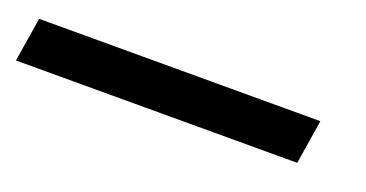

<svg xmlns="http://www.w3.org/2000/svg" viewBox="-62 -116 584 306"><g transform="rotate(20 230.0 37.5)"><path d="M-40 75 -28 0H449L437 75Z"/></g></svg>

Font: Nunito Sans 7pt SemiBold
Style: Italic
Weight: 600
Italic angle: -9°
Designer: Vernon Adams
Foundry: Vernon Adams
Version: Version 3.101;gftools[0.9.27]